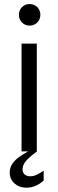

<svg xmlns="http://www.w3.org/2000/svg" viewBox="-20 -731 282 927"><path d="M157.7 -520.5V0H84V-520.5ZM71.3 -659.7Q71.3 -674.3 78.1 -686Q85 -697.8 96.7 -704.6Q108.5 -711.4 122.6 -711.4Q137.3 -711.4 149.2 -704.7Q161.2 -697.9 168 -686.1Q174.8 -674.3 174.8 -659.7Q174.8 -645 168 -633.1Q161.1 -621.1 149.2 -614.3Q137.3 -607.4 122.6 -607.4Q108.5 -607.4 96.7 -614.3Q85 -621.1 78.1 -633.1Q71.3 -645 71.3 -659.7ZM26.9 101.6Q26.9 77.6 40.5 58.6Q54.2 39.6 72.3 26.9Q90.3 14.2 115.7 0H158.7Q126 23.4 107.4 43.9Q88.9 64.5 88.9 86.4Q88.9 102.5 99.1 111.3Q109.4 120.1 125.5 120.1Q141.6 120.1 158 112.3Q174.3 104.5 190.9 92.8V140.6Q173.3 156.7 152.3 166Q131.3 175.3 107.9 175.3Q73.2 175.3 50 154.8Q26.9 134.3 26.9 101.6Z"/></svg>

Font: Wand UI Pro
Style: Regular
Weight: 400
Designer: Andreas Faust
Version: Version 1.003;FEAKit 1.0